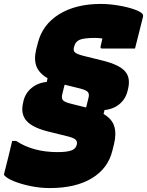

<svg xmlns="http://www.w3.org/2000/svg" viewBox="-86 -740 748 977"><path d="M207 34Q254 34 277 25.5Q300 17 304 -2L305 -5Q308 -19 300 -28Q292 -37 263 -45L154 -72Q78 -92 49 -125Q20 -158 30 -210L32 -219Q40 -263 73 -291Q106 -319 152 -323L156 -342Q113 -367 99.5 -402.5Q86 -438 98 -488L106 -519Q129 -614 214 -667Q299 -720 427 -720Q468 -720 514 -712.5Q560 -705 595 -693Q630 -681 639 -669Q644 -663 641 -652Q630 -610 621 -572Q612 -534 601 -493H434Q423 -493 426 -504Q430 -522 435 -544Q419 -547 397 -547Q343 -547 320.5 -538Q298 -529 292 -505L290 -498Q286 -482 295.5 -473.5Q305 -465 334 -457L443 -430Q520 -410 549 -378.5Q578 -347 567 -294L564 -281Q555 -239 524 -212Q493 -185 446 -180L441 -160Q484 -135 495.5 -97Q507 -59 494 -6L486 26Q464 117 381.5 167Q299 217 167 217Q119 217 70 207Q21 197 -15.5 182Q-52 167 -64 152Q-67 149 -65 144Q-54 100 -44 60.5Q-34 21 -24 -23H-4Q82 34 207 34ZM272 -213 352 -193Q353 -198 355 -204L365 -245Q369 -261 361.5 -271Q354 -281 324 -289L243 -309Q241 -304 240 -298L231 -261Q226 -241 233.5 -231Q241 -221 272 -213Z"/></svg>

Font: Recursive Mn Lnr St Blk
Style: Italic
Weight: 900
Italic angle: -15°
Monospace: yes
Version: Version 1.079;hotconv 1.0.112;makeotfexe 2.5.65598; ttfautoh